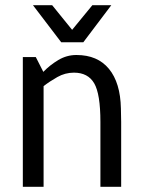

<svg xmlns="http://www.w3.org/2000/svg" viewBox="-20 -720 555 740"><path d="M447 0H367V-250Q367 -358 343 -399Q319 -440 265 -440Q231 -440 201 -423Q171 -406 148 -388V0H68V-500H118L147 -443Q172 -469 204.5 -488.5Q237 -508 274 -508H275Q356 -508 400 -454.5Q444 -401 446 -302L447 -250ZM409 -700 301 -557H216L107 -700H181L258 -605L336 -700Z"/></svg>

Font: Epunda Sans
Style: Regular
Weight: 400
Designer: Simon Atzbach
Foundry: typofactur
Version: Version 2.204; ttfautohint (v1.8.4.7-5d5b)